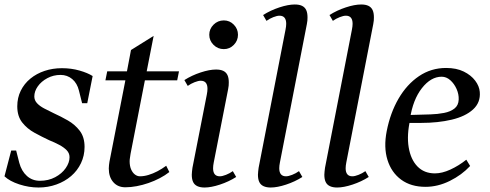

<svg xmlns="http://www.w3.org/2000/svg" viewBox="-20 -820 2184 856"><path d="M152 16Q109 16 66 2Q23 -12 0 -34L30 -149H52L66 -94Q76 -57 100 -35.5Q124 -14 158 -14Q196 -14 226 -30Q256 -46 273 -70.5Q290 -95 290 -119Q290 -137 277.5 -150Q265 -163 244.5 -174Q224 -185 199 -195Q167 -210 134 -228Q101 -246 79 -274Q57 -302 57 -346Q57 -384 72.5 -415.5Q88 -447 115.5 -469.5Q143 -492 179 -504Q215 -516 256 -516Q298 -516 334.5 -505.5Q371 -495 393 -481L369 -360H346L332 -416Q324 -449 302 -467.5Q280 -486 250 -486Q218 -486 191 -471.5Q164 -457 148.5 -435Q133 -413 133 -390Q133 -373 145 -360Q157 -347 177 -336.5Q197 -326 220 -315Q251 -301 282.5 -283Q314 -265 335.5 -237Q357 -209 357 -165Q357 -126 341 -92.5Q325 -59 297 -35Q269 -11 231.5 2.5Q194 16 152 16Z M539 15Q505 15 485 -8Q465 -31 465 -69Q465 -77 466 -84.5Q467 -92 468 -99L539 -462H450L458 -502H546L564 -597L665 -660L634 -502H778L770 -462H626L562 -134Q561 -125 559.5 -117Q558 -109 558 -101Q558 -80 564.5 -65Q571 -50 581.5 -42Q592 -34 604 -34Q622 -34 642 -40Q662 -46 682 -56.5Q702 -67 721 -81L735 -53Q716 -38 692 -25.5Q668 -13 642 -4Q616 5 589.5 10Q563 15 539 15Z M892 16Q873 16 860 10Q847 4 841 -8.5Q835 -21 835 -41Q835 -48 836 -55.5Q837 -63 838 -72L902 -398Q905 -413 905 -424Q905 -460 875 -460Q864 -460 847.5 -453.5Q831 -447 817 -437L802 -463Q835 -484 874.5 -497Q914 -510 943 -510Q963 -510 975.5 -504Q988 -498 994 -485.5Q1000 -473 1000 -453Q1000 -446 999.5 -438.5Q999 -431 997 -422L933 -96Q930 -81 930 -70Q930 -34 960 -34Q971 -34 987.5 -40.5Q1004 -47 1018 -57L1033 -31Q1000 -10 960.5 3Q921 16 892 16ZM978 -601Q951 -601 932 -620Q913 -639 913 -665Q913 -691 932 -710Q951 -729 978 -729Q1004 -729 1022.5 -710Q1041 -691 1041 -665Q1041 -639 1022.5 -620Q1004 -601 978 -601Z M1133 -72 1253 -688Q1256 -703 1256 -714Q1256 -750 1226 -750Q1215 -750 1198.5 -743.5Q1182 -737 1168 -727L1153 -753Q1186 -774 1225.5 -787Q1265 -800 1294 -800Q1314 -800 1326.5 -794Q1339 -788 1345 -775.5Q1351 -763 1351 -743Q1351 -736 1350.5 -728.5Q1350 -721 1348 -712L1228 -96Q1225 -81 1225 -70Q1225 -34 1255 -34Q1266 -34 1282.5 -40.5Q1299 -47 1313 -57L1328 -31Q1295 -10 1255.5 3Q1216 16 1187 16Q1168 16 1155 10Q1142 4 1136 -8.5Q1130 -21 1130 -41Q1130 -48 1131 -55.5Q1132 -63 1133 -72Z M1429 -72 1549 -688Q1552 -703 1552 -714Q1552 -750 1522 -750Q1511 -750 1494.5 -743.5Q1478 -737 1464 -727L1449 -753Q1482 -774 1521.5 -787Q1561 -800 1590 -800Q1610 -800 1622.5 -794Q1635 -788 1641 -775.5Q1647 -763 1647 -743Q1647 -736 1646.5 -728.5Q1646 -721 1644 -712L1524 -96Q1521 -81 1521 -70Q1521 -34 1551 -34Q1562 -34 1578.5 -40.5Q1595 -47 1609 -57L1624 -31Q1591 -10 1551.5 3Q1512 16 1483 16Q1464 16 1451 10Q1438 4 1432 -8.5Q1426 -21 1426 -41Q1426 -48 1427 -55.5Q1428 -63 1429 -72Z M1877 13Q1812 13 1768.5 -19Q1725 -51 1707.5 -107Q1690 -163 1704 -235Q1720 -317 1757 -380.5Q1794 -444 1848 -480.5Q1902 -517 1969 -517Q2015 -517 2047.5 -501Q2080 -485 2098.5 -460.5Q2117 -436 2119 -410Q2123 -363 2089 -332Q2055 -301 1994 -286.5Q1933 -272 1857 -272H1788L1809 -288Q1793 -218 1802 -163.5Q1811 -109 1841 -78Q1871 -47 1919 -47Q1951 -47 1988 -64Q2025 -81 2059 -108L2076 -80Q2039 -40 1985.5 -13.5Q1932 13 1877 13ZM1808 -291 1793 -307 1899 -310Q1931 -311 1959.5 -316.5Q1988 -322 2006 -336Q2024 -350 2025 -376Q2026 -400 2015.5 -423.5Q2005 -447 1987.5 -462.5Q1970 -478 1949 -478Q1901 -478 1861 -427Q1821 -376 1808 -291Z"/></svg>

Font: Wittgenstein
Style: Italic
Weight: 400
Italic angle: -11°
Designer: Jörg Drees
Foundry: Jörg Drees
Version: Version 1.500